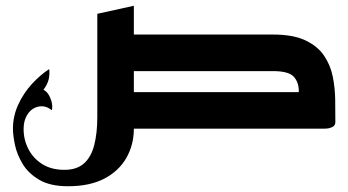

<svg xmlns="http://www.w3.org/2000/svg" viewBox="-20 -447 1210 667"><path d="M318 -240V-399L445 -427V-240ZM216 200Q155 200 117 178Q79 156 59 123Q39 90 32 56.5Q25 23 25 0Q25 -44 43.5 -84Q62 -124 91 -155.5Q120 -187 151 -207Q153 -188 149 -171Q145 -154 131 -135Q142 -130 149.5 -117Q157 -104 160 -90Q163 -76 160 -64Q145 -76 130.5 -77.5Q116 -79 102 -73Q84 -65 73 -45.5Q62 -26 62 1Q62 39 79 71.5Q96 104 127.5 123.5Q159 143 204 143Q247 143 272 120.5Q297 98 307.5 56.5Q318 15 318 -40V-299L445 -327V0Q445 56 419 101.5Q393 147 342.5 173.5Q292 200 216 200ZM390 0V-127H1018Q1019 -159 1001.5 -179.5Q984 -200 928 -200H390V-327H928Q998 -327 1040.5 -307Q1083 -287 1105.5 -254Q1128 -221 1136 -181Q1144 -141 1144.5 -100Q1145 -59 1145 -23Q1145 -11 1135 -6Q1125 -1 1115 -0.5Q1105 0 1105 0Z"/></svg>

Font: Reem Kufi Fun SemiBold
Style: Regular
Weight: 600
Designer: Khaled Hosny
Version: Version 1.005